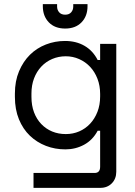

<svg xmlns="http://www.w3.org/2000/svg" viewBox="-20 -708 652 928"><path d="M464 -76H452Q428 -31 386.5 -8.5Q345 14 296 14Q246 14 202 -3Q158 -20 124.5 -52Q91 -84 71.5 -131.5Q52 -179 52 -240V-256Q52 -316 72 -363.5Q92 -411 125 -443.5Q158 -476 202 -493Q246 -510 294 -510Q348 -510 388.5 -486.5Q429 -463 452 -418H464V-496H542V122Q542 156 520.5 178Q499 200 465 200H142V128H437Q464 128 464 98ZM298 -60Q333 -60 363 -73Q393 -86 415.5 -110Q438 -134 451 -167.5Q464 -201 464 -242V-254Q464 -294 451 -327.5Q438 -361 415.5 -385Q393 -409 362.5 -422.5Q332 -436 298 -436Q263 -436 232.5 -423Q202 -410 179.5 -386Q157 -362 144.5 -329Q132 -296 132 -256V-240Q132 -198 144.5 -165Q157 -132 179.5 -108.5Q202 -85 232 -72.5Q262 -60 298 -60ZM403 -688V-678Q403 -630 374 -600Q345 -570 295 -570Q245 -570 216 -600Q187 -630 187 -678V-688H256V-676Q256 -660 266 -648.5Q276 -637 295 -637Q314 -637 324 -648.5Q334 -660 334 -676V-688Z"/></svg>

Font: Space Mono
Style: Regular
Weight: 400
Monospace: yes
Designer: Colophon Foundry / Benjamin Critton
Foundry: Colophon Foundry
Version: Version 1.000;PS 1.003;hotconv 1.0.81;makeotf.lib2.5.63406